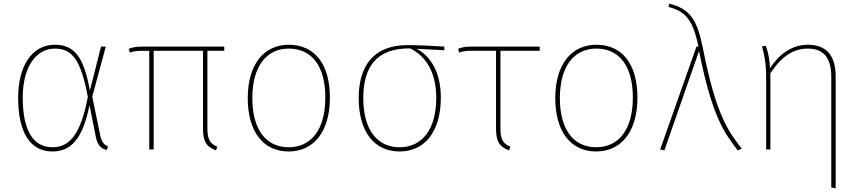

<svg xmlns="http://www.w3.org/2000/svg" viewBox="-20 -815 4699 1047"><path d="M278 -571C154 -571 79 -454 79 -283C79 -86 148 11 266 11C368 11 432 -59 468 -242L503 -66C514 -17 535 -4 562 3L569 -17C551 -24 536 -35 527 -75L483 -288L557 -561H531L470 -321C436 -515 379 -571 278 -571ZM279 -550C373 -550 421 -490 459 -286C419 -75 355 -12 266 -12C165 -12 104 -97 104 -283C104 -451 177 -550 279 -550Z M1203 -538V-561H761C726 -561 706 -558 682 -549L688 -528C712 -537 727 -538 764 -538H794V0H818V-538H1087V-114C1087 -45 1104 -15 1158 5L1165 -15C1126 -31 1111 -54 1111 -114V-538Z M1555 -571C1420 -571 1331 -465 1331 -280C1331 -98 1415 11 1554 11C1690 11 1779 -96 1779 -283C1779 -469 1693 -571 1555 -571ZM1555 -550C1680 -550 1754 -455 1754 -283C1754 -107 1676 -12 1554 -12C1430 -12 1356 -109 1356 -280C1356 -456 1435 -550 1555 -550Z M2403 -561C2339 -565 2258 -569 2202 -569C2015 -569 1936 -453 1936 -280C1936 -98 2020 11 2159 11C2295 11 2384 -96 2384 -283C2384 -418 2330 -508 2252 -549L2403 -541ZM2359 -283C2359 -108 2281 -12 2159 -12C2035 -12 1961 -110 1961 -280C1961 -447 2031 -552 2213 -551H2217C2301 -510 2359 -421 2359 -283Z M2923 -538V-561H2555C2521 -561 2500 -558 2478 -549L2484 -528C2508 -537 2523 -538 2559 -538H2685V-114C2685 -45 2702 -15 2756 5L2763 -15C2724 -31 2709 -54 2709 -114V-538Z M3232 -571C3097 -571 3008 -465 3008 -280C3008 -98 3092 11 3231 11C3367 11 3456 -96 3456 -283C3456 -469 3370 -571 3232 -571ZM3232 -550C3357 -550 3431 -455 3431 -283C3431 -107 3353 -12 3231 -12C3107 -12 3033 -109 3033 -280C3033 -456 3112 -550 3232 -550Z M3629 -795 3626 -777C3733 -750 3762 -685 3789 -561H3778L3580 0L3603 5L3792 -537C3864 -175 3931 -89 4003 5L4025 -4C3954 -97 3886 -180 3813 -552C3783 -698 3750 -766 3629 -795Z M4386 -571C4297 -571 4229 -519 4179 -443C4177 -486 4170 -529 4156 -565L4135 -562C4148 -519 4158 -468 4158 -392V0H4181V-415C4234 -496 4296 -550 4386 -550C4472 -550 4513 -498 4513 -396V207L4537 212V-399C4537 -509 4489 -571 4386 -571Z"/></svg>

Font: Glow Sans SC Normal Thin
Style: Regular
Weight: 100
Designer: Ryoko NISHIZUKA (kana, bopomofo & ideographs); Paul D. Hunt (Latin, Greek & Cyrillic); Sandoll Communications, Soo-young
Version: Version 0.93